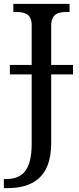

<svg xmlns="http://www.w3.org/2000/svg" viewBox="-31 -734 408 994"><path d="M-11 240H6C134 240 234 187 234 8V-349H347V-398H234V-600C234 -663 271 -672 316 -672H329V-714H38V-672H51C95 -672 133 -663 133 -604V-398H20V-349H133V9C133 150 84 193 -2 193H-11Z"/></svg>

Font: Noto Serif
Style: Regular
Weight: 400
Designer: Monotype Design Team
Foundry: Monotype Imaging Inc.
Version: Version 2.015